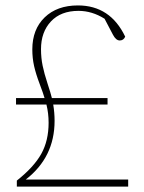

<svg xmlns="http://www.w3.org/2000/svg" viewBox="-20 -687 530 707"><path d="M75 -26H452V0H42V-22Q105 -72 132 -120.5Q159 -169 159 -235Q159 -270 151 -302H39V-326H144Q140 -341 126 -378Q112 -415 105.5 -444Q99 -473 99 -505Q99 -579 144.5 -623Q190 -667 267 -667Q386 -667 441 -552Q435 -538 421 -538Q407 -538 396 -559L365 -618Q319 -647 269 -647Q204 -647 167.5 -608Q131 -569 131 -506Q131 -474 137 -445Q143 -416 155 -379.5Q167 -343 171 -326H376V-302H176Q181 -272 181 -242Q181 -108 75 -26Z"/></svg>

Font: TypoPRO Source Serif Pro
Style: Regular
Weight: 200
Designer: Frank Grießhammer
Foundry: Adobe Systems Incorporated
Version: Version 1.017;PS (version unavailable);hotconv 1.0.79;makeot